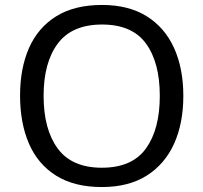

<svg xmlns="http://www.w3.org/2000/svg" viewBox="-20 -745 821 775"><path d="M720 -358Q720 -247 682.5 -164.5Q645 -82 572 -36Q499 10 391 10Q280 10 206.5 -36Q133 -82 97 -165Q61 -248 61 -359Q61 -469 97 -551Q133 -633 206.5 -679Q280 -725 392 -725Q499 -725 572 -679.5Q645 -634 682.5 -551.5Q720 -469 720 -358ZM156 -358Q156 -223 213 -145.5Q270 -68 391 -68Q513 -68 569 -145.5Q625 -223 625 -358Q625 -493 569 -569.5Q513 -646 392 -646Q271 -646 213.5 -569.5Q156 -493 156 -358Z"/></svg>

Font: Noto Sans Ogham
Style: Regular
Weight: 400
Designer: Monotype Design Team
Foundry: Monotype Imaging Inc.
Version: Version 2.001; ttfautohint (v1.8.4.7-5d5b)